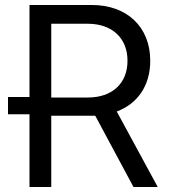

<svg xmlns="http://www.w3.org/2000/svg" viewBox="-20 -748 688 768"><path d="M98 0H185V-285H346H361L514 0H611L447 -302C530 -333 581 -405 581 -505C581 -641 487 -728 348 -728H98V-360H12V-291H98ZM185 -358V-653H331C427 -653 490 -597 490 -505C490 -413 427 -358 332 -358Z"/></svg>

Font: Wafeq
Style: Regular
Weight: 400
Designer: Rasmus Andersson & Azza Alameddine
Foundry: Google & TypeTogether
Version: Version 3.000;FEAKit 1.0